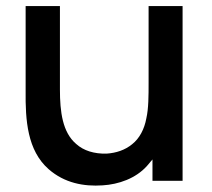

<svg xmlns="http://www.w3.org/2000/svg" viewBox="-20 -582 681 618"><path d="M458.3 -562.5V-316.7V-315.6C458.3 -275 458.3 -232.3 451 -201C444.8 -166.7 429.2 -136.5 405.2 -117.7C382.3 -99 354.2 -89.6 322.9 -87.5C283.3 -86.5 249 -96.9 225 -118.8C181.2 -156.2 172.9 -221.9 172.9 -293.8V-562.5H62.5V-289.6C61.5 -195.8 67.7 -97.9 136.5 -37.5C187.5 7.3 250 18.8 310.4 14.6C361.5 11.5 416.7 -7.3 453.1 -47.9L470.8 -68.8V0H567.7V-562.5Z"/></svg>

Font: Manrope Semibold
Style: Regular
Weight: 600
Width: 4
Designer: Michael Sharanda
Foundry: Michael Sharanda
Version: Version 2.000;PS 002.000;hotconv 1.0.88;makeotf.lib2.5.64775